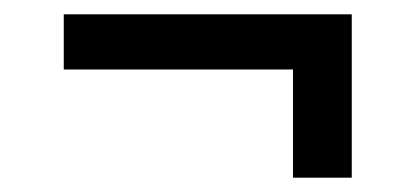

<svg xmlns="http://www.w3.org/2000/svg" viewBox="-20 -407 580 268"><path d="M471 -387H69V-310H389V-159H471Z"/></svg>

Font: Glow Sans SC Normal Book
Style: Regular
Weight: 500
Designer: Ryoko NISHIZUKA (kana, bopomofo & ideographs); Paul D. Hunt (Latin, Greek & Cyrillic); Sandoll Communications, Soo-young
Version: Version 0.93